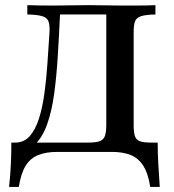

<svg xmlns="http://www.w3.org/2000/svg" viewBox="-20 -591 676 747"><path d="M15.3 136.3Q20.2 91.1 22.2 48.4Q24.2 5.6 24.2 -36.3H323.4Q352.4 -36.3 367.3 -41.5Q382.3 -46.8 387.9 -61.3Q393.5 -75.8 393.5 -105.6V-540.3L401.6 -534.7H204L213.7 -538.7Q209.7 -452.4 204.8 -373Q200 -293.5 190.7 -225.8Q181.5 -158.1 163.3 -107.3Q145.2 -56.5 115.3 -28.2Q85.5 0 39.5 0V-36.3Q73.4 -36.3 95.6 -61.3Q117.7 -86.3 131.5 -129.4Q145.2 -172.6 152.8 -227.8Q160.5 -283.1 164.5 -344.4Q168.5 -405.6 172.6 -465.3Q174.2 -493.5 168.5 -508.1Q162.9 -522.6 144 -528.2Q125 -533.9 86.3 -534.7V-571Q104 -570.2 132.3 -569.8Q160.5 -569.4 187.9 -569.4Q223.4 -569.4 257.3 -570.2Q291.1 -571 325.8 -571Q360.5 -571 387.9 -570.2Q415.3 -569.4 454 -569.4Q479 -569.4 504 -569.4Q529 -569.4 550.4 -569.8Q571.8 -570.2 584.7 -571V-534.7Q547.6 -533.9 529.4 -528.2Q511.3 -522.6 505.6 -508.5Q500 -494.4 500 -465.3V-105.6Q500 -76.6 504.8 -61.7Q509.7 -46.8 524.2 -41.5Q538.7 -36.3 566.9 -36.3H593.5Q593.5 5.6 596 48.8Q598.4 91.9 601.6 136.3H564.5Q556.5 83.9 537.5 54Q518.5 24.2 488.3 12.1Q458.1 0 415.3 0H202.4Q159.7 0 129 12.1Q98.4 24.2 79.8 54Q61.3 83.9 53.2 136.3Z"/></svg>

Font: Playfair 9pt SemiBold
Style: Regular
Weight: 600
Designer: Claus Eggers Sørensen
Foundry: Claus Eggers Sørensen
Version: Version 2.001;gftools[0.9.30]